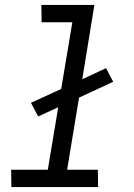

<svg xmlns="http://www.w3.org/2000/svg" viewBox="-20 -755 540 775"><path d="M376 0H26L25 -70H173L215 -322L134 -285L105 -340L227 -396L272 -665H148L147 -735H361L312 -435L408 -480L437 -425L299 -361L251 -70H375Z"/></svg>

Font: Iosevka Oblique
Style: Regular
Weight: 400
Italic angle: -9°
Monospace: yes
Designer: Belleve Invis
Foundry: Belleve Invis
Version: Version 32.5.0; ttfautohint (v1.8.4)